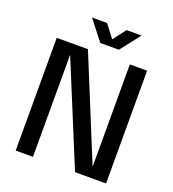

<svg xmlns="http://www.w3.org/2000/svg" viewBox="-156 -1008 1019 1128"><g transform="rotate(20 353.5 -444.0)"><path d="M71 0V-705H266L527 -68H528V-705H636V0H442L180 -636H179V0ZM322 -764 225 -888H319L404 -777H357L441 -888H535L438 -764Z"/></g></svg>

Font: TikTok Sans 24pt Medium
Style: Regular
Weight: 500
Version: Version 4.000